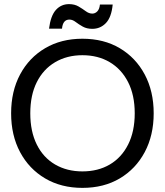

<svg xmlns="http://www.w3.org/2000/svg" viewBox="-20 -900 800 932"><path d="M380 12Q277 12 199 -34Q121 -80 77.5 -161.5Q34 -243 34 -350Q34 -457 77.5 -538.5Q121 -620 199 -666Q277 -712 380 -712Q484 -712 561.5 -666Q639 -620 682.5 -538.5Q726 -457 726 -350Q726 -243 682.5 -161.5Q639 -80 561.5 -34Q484 12 380 12ZM380 -68Q456 -68 513 -101.5Q570 -135 602 -198.5Q634 -262 634 -350Q634 -438 602 -501Q570 -564 513 -598Q456 -632 380 -632Q305 -632 247.5 -598Q190 -564 158.5 -501Q127 -438 127 -350Q127 -262 158.5 -198.5Q190 -135 247.5 -101.5Q305 -68 380 -68ZM428 -760Q401 -760 381.5 -771Q362 -782 347 -793.5Q332 -805 317 -805Q285 -805 281 -761H218Q226 -824 251.5 -852Q277 -880 315 -880Q342 -880 361.5 -868.5Q381 -857 396.5 -845.5Q412 -834 428 -834Q442 -834 452.5 -845Q463 -856 465 -878H527Q521 -816 494 -788Q467 -760 428 -760Z"/></svg>

Font: HostGroteskRegular
Style: Regular
Weight: 400
Designer: Doukan Karapınar based on Poppins by Indian Type Foundry, Jonny Pinhorn
Foundry: Element Type
Version: Version 1.001; ttfautohint (v1.8.4.7-5d5b)